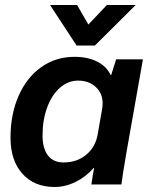

<svg xmlns="http://www.w3.org/2000/svg" viewBox="-20 -737 598 767"><path d="M22 -187Q22 -281 54.5 -354.5Q87 -428 145 -469Q203 -510 278 -510Q330 -510 368 -491Q406 -472 422 -437H424L444 -500H551L486 -133Q468 -28 465 0H345Q351 -41 356 -66H354Q324 -31 282.5 -10.5Q241 10 198 10Q117 10 69.5 -43Q22 -96 22 -187ZM370 -199 388 -302Q390 -316 390 -324Q390 -364 362.5 -389.5Q335 -415 292 -415Q252 -415 219.5 -386.5Q187 -358 168.5 -308Q150 -258 150 -196Q150 -144 171.5 -116Q193 -88 234 -88Q287 -88 324 -118.5Q361 -149 370 -199ZM180 -717H288L333 -639L407 -717H522L359 -555H286Z"/></svg>

Font: Sarabun
Style: Bold Italic
Weight: 700
Italic angle: -10°
Designer: Suppakit Chalermlarp | Katatrad Co.,Ltd.
Foundry: Cadson Demak Co.,Ltd.
Version: Version 1.000; ttfautohint (v1.6)